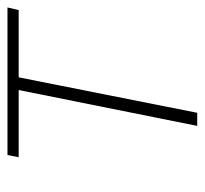

<svg xmlns="http://www.w3.org/2000/svg" viewBox="-37 -511 548 514"><g transform="rotate(-90 237.0 -254.0)"><path d="M157 0 253 -478H73L79 -508H474L467 -478H287L192 0Z"/></g></svg>

Font: IBM Plex Sans ExtraLight
Style: Italic
Weight: 250
Italic angle: -11.31°
Designer: Mike Abbink, Paul van der Laan, Pieter van Rosmalen
Foundry: Bold Monday
Version: Version 3.201